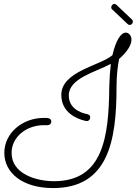

<svg xmlns="http://www.w3.org/2000/svg" viewBox="-20 -923 696 977"><path d="M620 -757C596 -757 570 -720 552 -642C488 -588 292 -560 292 -440C292 -350 371 -318 414 -308C416 -308 421 -307 422 -307C432 -307 439 -315 439 -326C439 -333 436 -339 425 -342C421 -343 330 -356 330 -437C330 -525 466 -556 544 -598C540 -565 537 -523 536 -482C534 -222 503 -1 255 -1C166 -1 39 -37 39 -145C39 -226 114 -286 203 -286C209 -286 216 -286 222 -286C232 -286 241 -293 241 -304C241 -324 220 -323 203 -323C94 -323 2 -246 2 -145C2 -43 95 34 250 34C532 34 573 -208 573 -481C573 -540 579 -587 586 -623C627 -659 649 -694 649 -721C649 -741 636 -757 620 -757ZM651 -824 573 -898C570 -901 566 -903 562 -903C554 -903 546 -895 546 -886C546 -882 547 -878 551 -875L629 -801C632 -798 636 -796 640 -796C649 -796 656 -804 656 -812C656 -817 655 -821 651 -824Z"/></svg>

Font: Sacramento
Style: Regular
Weight: 400
Designer: Astigmatic (AOETI)
Foundry: Astigmatic (AOETI)
Version: Version 1.000